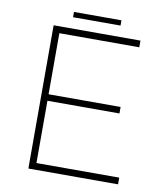

<svg xmlns="http://www.w3.org/2000/svg" viewBox="-87 -859 808 932"><g transform="rotate(10 317.5 -393.5)"><path d="M116 -706H544V-673H150V-372H505V-340H150V-33H558V0H116ZM202 -787H436V-761H202Z"/></g></svg>

Font: Josefin Sans Thin ExtraLight
Style: Regular
Weight: 250
Version: Version 2.001